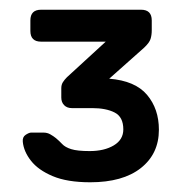

<svg xmlns="http://www.w3.org/2000/svg" viewBox="-20 -720 381 395"><path d="M165.6 -345Q118.4 -345 88.5 -357.6Q58.6 -370.2 43.8 -389.2Q28.9 -408.1 26.9 -428.2Q25.9 -438.2 32.9 -442.7Q39.9 -447.2 43.9 -447.2H69.7Q77.3 -447.2 83.7 -443.5Q90 -439.9 95.1 -435.8Q101.9 -430.1 107.9 -423.7Q113.9 -417.2 126.4 -413.2Q138.9 -409.2 164.5 -409.2Q194.5 -409.2 214.1 -420.9Q233.7 -432.6 233.7 -453.8Q233.7 -479.4 215.9 -488.5Q198.2 -497.6 169.4 -497.6H127.7Q117.9 -497.6 112 -503.6Q106.1 -509.6 106.1 -519.3V-538.5Q106.1 -545.7 109.4 -550.9Q112.7 -556.1 117.7 -561.1L197.5 -634.3H64.5Q42.5 -634.3 42.5 -656.3V-678Q42.5 -700 64.5 -700H270.2Q292.2 -700 292.2 -678V-657.9Q292.2 -647.7 289.7 -639.8Q287.2 -632 276.7 -622.1L204.7 -558.1Q258.1 -553.8 282.5 -524.9Q306.9 -496 306.9 -453.1Q306.9 -403.5 269.7 -374.2Q232.6 -345 165.6 -345Z"/></svg>

Font: Rubik Light
Style: Regular
Weight: 300
Designer: Hubert and Fischer
Foundry: Hubert and Fischer
Version: Version 2.300;gftools[0.9.30]